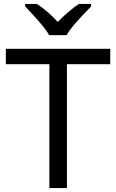

<svg xmlns="http://www.w3.org/2000/svg" viewBox="-20 -964 596 984"><path d="M323 0H233V-635H10V-714H545V-635H323ZM232 -784Q219 -807 197 -833.5Q175 -860 151 -886Q127 -912 109 -931V-944H169Q195 -927 223 -903Q251 -879 276 -852Q303 -879 331 -903Q359 -927 385 -944H447V-931Q428 -912 403.5 -886Q379 -860 356.5 -833.5Q334 -807 322 -784Z"/></svg>

Font: Noto Sans Tifinagh Azawagh
Style: Regular
Weight: 400
Designer: JamraPatel
Foundry: JamraPatel LLC
Version: Version 2.006; ttfautohint (v1.8.4.7-5d5b)